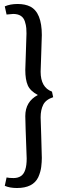

<svg xmlns="http://www.w3.org/2000/svg" viewBox="-20 -765 347 964"><path d="M13 126Q26 129 48 129Q70 129 85 119Q114 100 114 31Q107 -154 107 -182Q107 -255 170 -288Q132 -308 119.5 -336.5Q107 -365 107 -414Q107 -423 110 -504Q113 -585 113 -597Q113 -609 112 -623.5Q111 -638 105 -657Q93 -695 46 -695L13 -692L4 -733Q31 -745 68.5 -745Q106 -745 132 -732Q190 -702 190 -589Q190 -579 187 -494Q184 -409 184 -405Q184 -326 241 -305L247 -277Q210 -265 197 -239Q184 -213 184 -176Q184 -173 187 -82.5Q190 8 190 28Q190 48 187 73Q184 98 172 125Q146 179 65 179Q29 179 4 168Z"/></svg>

Font: Ruluko
Style: Regular
Weight: 400
Designer: Ana Sanfelippo, Angelica Diaz, Meme Hernandez
Foundry: Ana Sanfelippo, Angelica Diaz y Meme Hernandez
Version: Version 1.001